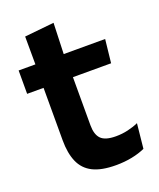

<svg xmlns="http://www.w3.org/2000/svg" viewBox="-121 -695 644 780"><g transform="rotate(-20 200.5 -305.0)"><path d="M246 10.5Q183.5 10.5 146.2 -8.2Q109 -27 92.5 -65Q76 -103 76 -158.5V-444.5H203V-177.5Q203 -137.5 221.2 -118.8Q239.5 -100 285.5 -100Q312.5 -100 337.5 -105.8Q362.5 -111.5 383.5 -121L372.5 -14Q347.5 -2.5 315.2 4Q283 10.5 246 10.5ZM5 -385.5V-486.5H379L368 -385.5ZM77.5 -477 77 -607 204.5 -620 199.5 -477Z"/></g></svg>

Font: Anek Latin SemiBold
Style: Regular
Weight: 600
Designer: Yesha Goshar
Foundry: Ek Type
Version: Version 1.003